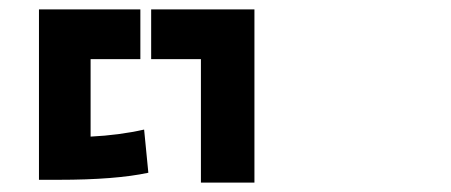

<svg xmlns="http://www.w3.org/2000/svg" viewBox="-20 -794 960 409"><path d="M173 -668V-503Q234 -506 287 -518L296 -426Q226 -411 105 -411H63V-774H279V-668ZM302 -774H522V-405H408V-668H302Z"/></svg>

Font: Noto Sans Korean Bold
Style: Bold
Weight: 700
Designer: Ryoko NISHIZUKA  (kana & ideographs); Paul D. Hunt (Latin, Greek & Cyrillic); Wenlong ZHANG  (bopomofo); Sandoll Communi
Foundry: Adobe Systems Incorporated
Version: Version 1.000;PS 1;hotconv 1.0.78;makeotf.lib2.5.61930